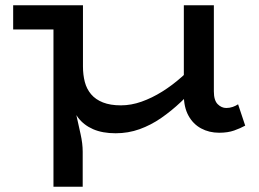

<svg xmlns="http://www.w3.org/2000/svg" viewBox="-20 -491 984 729"><path d="M419 15Q369 15 333.5 -0.5Q298 -16 276 -45Q254 -74 244 -116Q234 -158 234 -211V-471H295V-239Q295 -207 302 -180Q309 -153 326 -133Q343 -113 371 -102Q399 -91 439 -91Q478 -91 517.5 -105Q557 -119 595.5 -143Q634 -167 669.5 -198.5Q705 -230 736 -265V-176Q703 -138 667 -104Q631 -70 592 -43Q553 -16 510 -0.5Q467 15 419 15ZM183 218V-471H259V-137Q261 -95 269.5 -56Q278 -17 286 18.5Q294 54 294 85V218ZM30 -379V-471H272V-379ZM812 13Q774 13 743.5 -3.5Q713 -20 695.5 -52Q678 -84 678 -130V-471H792V-144Q792 -110 806.5 -95.5Q821 -81 839 -81Q852 -81 863.5 -85Q875 -89 884 -95L911 -14Q893 -4 869 4.5Q845 13 812 13Z"/></svg>

Font: BioRhyme SemiExpanded Medium
Style: Regular
Weight: 500
Width: 6
Designer: Aoife Mooney
Foundry: Aoife Mooney Type
Version: Version 1.600;gftools[0.9.33]